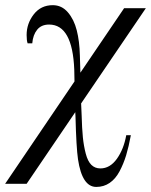

<svg xmlns="http://www.w3.org/2000/svg" viewBox="-63 -488 590 750"><path d="M63 -318.8H44.9Q41 -329.1 41 -351.1Q41 -396 68.8 -431.9Q96.7 -467.8 143.1 -467.8Q178.2 -467.8 202.1 -439.9Q226.1 -412.1 236.8 -369.6Q247.6 -327.1 249 -272L251 -204.1L421.9 -456.1H506.8L253.9 -84L255.9 -38.1Q257.3 14.2 260.7 48.3Q264.2 82.5 272 112.3Q279.8 142.1 293.9 156Q308.1 169.9 329.1 169.9Q366.7 169.9 393.6 132.3Q420.4 94.7 430.2 40H448.2Q439.9 85 429.7 118.7Q419.4 152.3 403.8 181.6Q388.2 210.9 365.2 226.6Q342.3 242.2 313 242.2Q257.8 242.2 241.7 134.3Q234.9 87.9 231.9 -32.2L231 -49.8L41 230H-43L228 -169.9L227.1 -215.8Q220.2 -392.1 128.9 -392.1Q98.6 -392.1 82.3 -372.1Q65.9 -352.1 63 -318.8Z"/></svg>

Font: Flanker Steampunk
Style: Italic
Weight: 400
Italic angle: -12°
Designer: Alexey Kryukov, Leonardo Di Lena
Foundry: Alexey Kryukov, Leonardo Di Lena
Version: 1.210